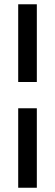

<svg xmlns="http://www.w3.org/2000/svg" viewBox="-20 -695 261 906"><path d="M65.9 -308.1V-674.8H153.8V-308.1ZM65.9 190.9V-184.1H153.8V190.9Z"/></svg>

Font: Grenze SemiBold
Style: Regular
Weight: 600
Designer: Renata Polastri
Foundry: Omnibus-Type
Version: Version 1.002;PS 001.002;hotconv 1.0.88;makeotf.lib2.5.64775